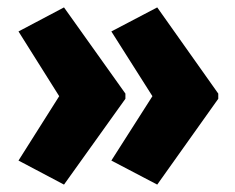

<svg xmlns="http://www.w3.org/2000/svg" viewBox="-20 -540 636 519"><path d="M570 -273 405 -41 281 -106 392 -280 281 -455 405 -520 570 -287ZM319 -273 153 -41 30 -106 140 -280 30 -455 153 -520 319 -287Z"/></svg>

Font: Noto Sans Gujarati UI Condensed Black
Style: Regular
Weight: 900
Width: 3
Designer: Jelle Bosma - Monotype Design Team, Universal Thirst
Foundry: Monotype Imaging Inc.
Version: Version 2.106; ttfautohint (v1.8.4.7-5d5b)